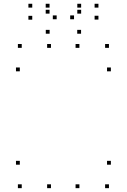

<svg xmlns="http://www.w3.org/2000/svg" viewBox="-20 -969 660 999"><path d="M393.2 10V-10H373.2V10ZM393.2 -720V-740H373.2V-720ZM245.2 -720V-740H225.2V-720ZM245.2 10V-10H225.2V10ZM546.9 10V-10H526.9V10ZM556.9 -112.1V-132.1H536.9V-112.1ZM83.1 -112.1V-132.1H63.1V-112.1ZM93.1 10V-10H73.1V10ZM556.9 -597.9V-617.9H536.9V-597.9ZM546.9 -720V-740H526.9V-720ZM93.1 -720V-740H73.1V-720ZM83.1 -597.9V-617.9H63.1V-597.9ZM401.8 -793.6V-813.6H381.8V-793.6ZM492.2 -867.1V-887.1H472.2V-867.1ZM492.2 -929.4V-949.4H472.2V-929.4ZM402.2 -929.4V-949.4H382.2V-929.4ZM402.2 -898.1V-918.1H382.2V-898.1ZM365.2 -868.8V-888.8H345.2V-868.8ZM274.8 -868.8V-888.8H254.8V-868.8ZM237.8 -898.1V-918.1H217.8V-898.1ZM237.8 -929.4V-949.4H217.8V-929.4ZM147.8 -929.4V-949.4H127.8V-929.4ZM147.8 -866.6V-886.6H127.8V-866.6ZM238.2 -793.6V-813.6H218.2V-793.6Z"/></svg>

Font: Monaspace Krypton Dots Var
Style: Regular
Weight: 400
Designer: Riley Cran and the Lettermatic Team
Version: Version 1.100 (Monaspace Krypton Dots)